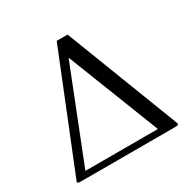

<svg xmlns="http://www.w3.org/2000/svg" viewBox="-149 -800 935 943"><g transform="rotate(-30 318.5 -329.0)"><path d="M299.3 -557.1 92.8 -34.2H503.9ZM351.6 -657.7 597.7 -20Q601.6 -9.8 601.6 -5.9Q601.6 0 581.1 0H49.3Q28.3 0 28.3 -7.3Q28.3 -7.8 33.2 -20L290 -657.7Z"/></g></svg>

Font: Libertinage
Style: l
Weight: 400
Designer: OSP
Foundry: OSP
Version: Version 1.0; 2008; OFL relea